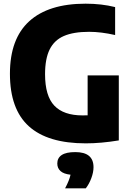

<svg xmlns="http://www.w3.org/2000/svg" viewBox="-20 -770 718 1044"><path d="M626 -360V-6.5Q529 9.5 446.5 9.5Q239.5 9.5 136.8 -83.5Q34 -176.5 34 -369Q34 -559 139 -654.5Q244 -750 445.5 -750Q532 -750 606 -731.5V-579.5Q529.5 -597 464.5 -597Q379.5 -597 327.2 -574.2Q275 -551.5 250 -501Q225 -450.5 225 -366.5Q225 -248.5 275.5 -195.5Q326 -142.5 429 -142.5Q447.5 -142.5 456.5 -143V-360ZM488.5 139Q488.5 167 476.5 199Q464.5 231 446.5 254H334Q357.5 209.5 363.5 180Q326.5 176 309 160.2Q291.5 144.5 291.5 119Q291.5 89 315.5 73Q339.5 57 389.5 57Q488.5 57 488.5 139Z"/></svg>

Font: Encode Sans Semi Condensed ExBd
Style: Regular
Weight: 800
Width: 4
Designer: Multiple Designers
Foundry: Impallari Type
Version: Version 2.000